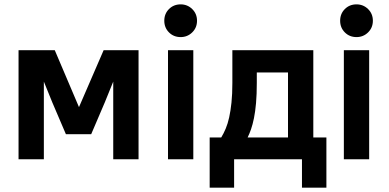

<svg xmlns="http://www.w3.org/2000/svg" viewBox="-20 -730 1782 880"><path d="M220 -260 181 -356V0H65V-500H231L342 -239L455 -500H615V0H499V-356L460 -260L398 -115H282Z M750 -500H866V0H750ZM808 -560Q776 -560 754.5 -581.5Q733 -603 733 -635Q733 -667 754.5 -688.5Q776 -710 808 -710Q839 -710 861 -688.5Q883 -667 883 -635Q883 -603 861 -581.5Q839 -560 808 -560Z M1364 0H1053V130H941V-100H994Q1005 -118 1014.5 -140.5Q1024 -163 1030.5 -192.5Q1037 -222 1041 -260.5Q1045 -299 1045 -350V-500H1416V-100H1476V130H1364ZM1157 -350Q1157 -297 1153.5 -257.5Q1150 -218 1144 -188.5Q1138 -159 1130.5 -137.5Q1123 -116 1115 -100H1300V-398H1157Z M1556 -500H1672V0H1556ZM1614 -560Q1582 -560 1560.5 -581.5Q1539 -603 1539 -635Q1539 -667 1560.5 -688.5Q1582 -710 1614 -710Q1645 -710 1667 -688.5Q1689 -667 1689 -635Q1689 -603 1667 -581.5Q1645 -560 1614 -560Z"/></svg>

Font: Retni Sans
Style: Bold
Weight: 700
Designer: Vitaly Kuzmin
Foundry: ParaType Ltd.
Version: Version 1.00;March 2, 2019;FontCreator 11.5.0.2425 64-bit; t